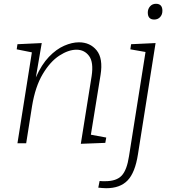

<svg xmlns="http://www.w3.org/2000/svg" viewBox="-20 -755 898 1012"><path d="M406 3 463 -354Q474 -427 449.5 -460Q425 -493 383 -493Q341 -493 293 -462Q245 -431 205.5 -365Q166 -299 149 -196L118 0H72L148 -479L68 -495L72 -522L200 -528L169 -347Q199 -415 238 -455.5Q277 -496 318.5 -514Q360 -532 396 -532Q455 -532 489.5 -489.5Q524 -447 510 -360L459 -45L540 -30L535 -2ZM498 234 505 199Q513 200 520.5 200Q528 200 535 200Q594 200 621.5 170.5Q649 141 660 68L747 -481L667 -495L671 -522L800 -528L707 59Q692 155 652.5 196Q613 237 540 237Q528 237 518.5 236Q509 235 498 234ZM793 -652Q759 -652 759 -689Q759 -708 771 -721.5Q783 -735 802 -735Q836 -735 836 -698Q836 -678 824 -665Q812 -652 793 -652Z"/></svg>

Font: Bitter Light
Style: Italic
Weight: 300
Italic angle: -9°
Designer: Sol Matas, and Bitter project Authors
Foundry: Sol Matas
Version: Version 2.001